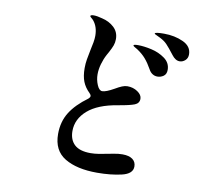

<svg xmlns="http://www.w3.org/2000/svg" viewBox="-89 -924 1179 1057"><g transform="rotate(10 500.0 -395.0)"><path d="M271 -143Q271 -212 303.5 -264Q336 -316 402 -364Q411 -372 411 -379Q411 -386 403 -394Q376 -420 364 -450.5Q352 -481 352 -525Q352 -551 356 -574.5Q360 -598 367 -632Q372 -653 375.5 -673.5Q379 -694 379 -710Q379 -760 353 -792Q348 -798 340.5 -804Q333 -810 333 -813Q333 -820 352 -820Q370 -820 399 -812Q439 -803 466.5 -777.5Q494 -752 494 -712Q494 -693 488 -676.5Q482 -660 469 -636Q465 -630 459 -618Q445 -592 436.5 -562Q428 -532 428 -504Q428 -474 440 -445.5Q452 -417 469 -417Q490 -417 534 -442Q556 -455 572 -461.5Q588 -468 602 -468Q634 -468 659 -451Q684 -434 684 -412Q684 -387 659 -377Q634 -367 569 -356Q458 -338 402 -289Q346 -240 346 -173Q346 -124 375 -97Q404 -70 465 -70Q487 -70 512 -74Q537 -78 560 -83Q567 -84 592 -89Q617 -94 640 -94Q677 -94 696.5 -79.5Q716 -65 716 -39Q716 2 655.5 16Q595 30 519 30Q405 30 338 -10.5Q271 -51 271 -143ZM817 -679Q787 -718 771.5 -734Q756 -750 732 -762Q721 -768 710 -772.5Q699 -777 699 -780Q700 -788 750 -788Q810 -788 857.5 -766Q905 -744 905 -699Q905 -678 891 -665.5Q877 -653 860 -653Q848 -653 837 -660Q826 -667 817 -679ZM706 -580Q687 -614 667.5 -636.5Q648 -659 619 -678Q612 -682 603.5 -687Q595 -692 595 -695Q595 -701 620 -701Q653 -701 695.5 -691.5Q738 -682 771 -658Q804 -634 804 -595Q804 -571 788.5 -560Q773 -549 754 -549Q739 -549 726.5 -557Q714 -565 706 -580Z"/></g></svg>

Font: Shippori Mincho B1
Style: Bold
Weight: 700
Designer: FONTDASU
Foundry: FONTDASU / Google Inc. / but / Adobe
Version: Version 3.110; ttfautohint (v1.8.3)